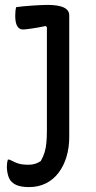

<svg xmlns="http://www.w3.org/2000/svg" viewBox="-20 -562 390 782"><path d="M171 -542Q201 -542 221.5 -537.5Q242 -533 252 -523.5Q262 -514 262 -500V-3Q262 39 251 76Q240 113 219 141Q198 169 167.5 184.5Q137 200 98 200Q83 200 70 198Q57 196 46.5 191.5Q36 187 28 179Q18 170 13 152.5Q8 135 8 117Q8 108 9 101Q10 94 12 88H18Q32 95 43.5 100Q55 105 67.5 107Q80 109 96 109Q111 109 123.5 105Q136 101 146 94Q156 77 161.5 59Q167 41 169 19Q171 -3 171 -30V-452L165 -456Q151 -453 138 -450.5Q125 -448 113.5 -446.5Q102 -445 92 -443.5Q82 -442 73 -442Q58 -442 50 -456Q42 -470 42 -498Q42 -508 43 -517.5Q44 -527 46 -533Q61 -535 76.5 -536.5Q92 -538 108 -539Q124 -540 140 -541Q156 -542 171 -542Z"/></svg>

Font: Code D Ace
Style: Regular
Weight: 400
Version: Version 1.085; ttfautohint (v1.8.4.7-5d5b);Nerd Fonts 3.0.2